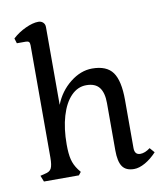

<svg xmlns="http://www.w3.org/2000/svg" viewBox="-82 -777 741 860"><g transform="rotate(-10 289.0 -347.0)"><path d="M390 -82V-297Q390 -344 371.5 -368Q353 -392 312 -392Q273 -392 243 -361Q213 -330 196.5 -274Q180 -218 180 -145Q180 -103 186.5 -77Q193 -51 210 -28L221 -14L210 0H51L40 -28L60 -33Q83 -37 90.5 -51.5Q98 -66 98 -101V-611Q98 -622 94 -626.5Q90 -631 80 -631H39L32 -654Q58 -678 91.5 -693.5Q125 -709 150 -709Q163 -709 171.5 -701Q180 -693 180 -680V-326Q203 -385 251 -423Q299 -461 351 -461Q417 -461 444.5 -422.5Q472 -384 472 -297V-78Q472 -47 498 -47Q519 -47 543 -65L562 -43Q537 -16 509.5 -0.5Q482 15 459 15Q422 15 406 -8Q390 -31 390 -82Z"/></g></svg>

Font: Kurale
Style: Regular
Weight: 400
Designer: Eduardo Rodriguez Tunni
Foundry: Eduardo Rodriguez Tunni
Version: Version 2.000